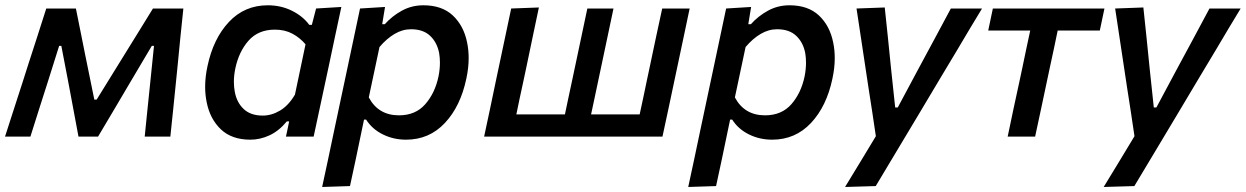

<svg xmlns="http://www.w3.org/2000/svg" viewBox="-32 -530 4834 745"><path d="M-12.5 0Q5 -54.5 22 -107Q39 -159.5 56 -212L77.5 -279.5Q95 -333.5 112.8 -388.5Q130.5 -443.5 147.5 -497H262.5Q271.5 -452.5 280.5 -407.5Q289.5 -362.5 298.5 -317.5L334 -143.5H343L450 -316.5Q478.5 -362.5 506.5 -407.8Q534.5 -453 561.5 -497H679.5Q674 -444.5 668.2 -388Q662.5 -331.5 657.5 -278.5L650.5 -209Q645 -158 640 -105.5Q634.5 -52.5 629 0H529.5Q535 -53.5 540.5 -108.5Q546 -163 551.5 -215L565.5 -352H557L470.5 -206Q440 -154.5 410 -103.5Q379.5 -52 348.5 0H272.5Q263 -51.5 253.2 -103.5Q243.5 -155.5 234 -206L206 -352H197.5L155 -217Q137.5 -162.5 120.2 -108.2Q103 -54 86 0Z M1077.5 0Q1080 -10 1082 -20.5L1090 -59H1081Q1050.5 -22 1014 -5Q977.5 12 939.5 12Q867.5 12 825.2 -28Q783 -68 770 -133Q764 -162 764 -193Q764 -231.5 773 -273Q795.5 -380 856.2 -444.8Q917 -509.5 1007 -509.5Q1058.5 -509.5 1101 -488.2Q1143.5 -467 1168 -433.5H1178L1194.5 -497L1292.5 -503Q1279.5 -443 1267.5 -386.2Q1255.5 -329.5 1242.5 -268L1190.5 -25.5Q1187.5 -12.5 1185 0ZM987.5 -81.5Q1022 -81.5 1055 -101.2Q1088 -121 1112.5 -163L1153.5 -358Q1132 -383.5 1102.8 -399.2Q1073.5 -415 1034.5 -415Q970 -415 932.2 -372Q894.5 -329 881 -264Q875.5 -237 875.5 -212.5Q875.5 -192.5 879 -174Q886.5 -132.5 913.5 -107Q940.5 -81.5 987.5 -81.5Z M1218 195.5Q1229.5 141 1241 88.5Q1252 35.5 1265 -25.5L1316.5 -268Q1327 -318 1339.5 -376.5Q1352 -434.5 1365 -497L1462 -503L1451 -436H1461Q1489 -467.5 1527.2 -488.5Q1565.5 -509.5 1611 -509.5Q1683 -509.5 1725.2 -469.8Q1767.5 -430 1780.5 -365Q1786.5 -336 1786.5 -304.5Q1786.5 -266.5 1777.5 -225Q1755 -117.5 1694.2 -52.8Q1633.5 12 1543.5 12Q1495 12 1453.5 -8.5Q1412 -29 1388.5 -66H1380.5L1371 -20.5Q1359 37 1348.5 87.5Q1337.5 137.5 1326 192ZM1516 -82.5Q1580.5 -82.5 1618.2 -125.8Q1656 -169 1669.5 -233.5Q1675 -261 1675 -287Q1675 -306 1672 -324Q1664 -365.5 1637 -391Q1610 -416.5 1563 -416.5Q1529.5 -416.5 1498.8 -398.2Q1468 -380 1440.5 -347.5L1399 -152Q1436 -82.5 1516 -82.5Z M1846.5 0Q1858 -54.5 1869 -105.5Q1879.5 -156.5 1892.5 -218L1903 -267.5Q1918 -337.5 1929 -390.5Q1940 -443 1951.5 -497L2059 -501Q2047.5 -445.5 2036 -392Q2024.5 -338 2010 -267.5L1999.5 -218Q1991 -179 1984.2 -147.2Q1977.5 -115.5 1971.5 -86H2160Q2166 -115.5 2172.8 -147Q2179.5 -178.5 2188 -218L2198.5 -267.5Q2213.5 -337.5 2224.5 -390.5Q2235.5 -443 2247 -497H2348.5Q2337 -443 2326 -390.5Q2315 -337.5 2300 -267.5L2289.5 -218Q2281 -178.5 2274.5 -147Q2268 -115.5 2261.5 -86H2450Q2456.5 -115.5 2463.2 -147.2Q2470 -179 2478 -218L2488.5 -267.5Q2503.5 -337.5 2514.5 -390.5Q2525.5 -443 2537.5 -497H2644Q2632.5 -443 2621.5 -390.2Q2610.5 -337.5 2595.5 -267.5L2585 -218Q2572 -156.5 2561.2 -105.5Q2550.5 -54.5 2538.5 0Z M2638.5 195.5Q2650 141 2661.5 88.5Q2672.5 35.5 2685.5 -25.5L2737 -268Q2747.5 -318 2760 -376.5Q2772.5 -434.5 2785.5 -497L2882.5 -503L2871.5 -436H2881.5Q2909.5 -467.5 2947.8 -488.5Q2986 -509.5 3031.5 -509.5Q3103.5 -509.5 3145.8 -469.8Q3188 -430 3201 -365Q3207 -336 3207 -304.5Q3207 -266.5 3198 -225Q3175.5 -117.5 3114.8 -52.8Q3054 12 2964 12Q2915.5 12 2874 -8.5Q2832.5 -29 2809 -66H2801L2791.5 -20.5Q2779.5 37 2769 87.5Q2758 137.5 2746.5 192ZM2936.5 -82.5Q3001 -82.5 3038.8 -125.8Q3076.5 -169 3090 -233.5Q3095.5 -261 3095.5 -287Q3095.5 -306 3092.5 -324Q3084.5 -365.5 3057.5 -391Q3030.5 -416.5 2983.5 -416.5Q2950 -416.5 2919.2 -398.2Q2888.5 -380 2861 -347.5L2819.5 -152Q2856.5 -82.5 2936.5 -82.5Z M3247 195.5Q3276 147.5 3307 97Q3337.5 46.5 3366.5 -1.5Q3359.5 -48 3352.5 -95.5Q3345 -142.5 3338 -189L3324.5 -278.5Q3316.5 -332 3308 -388Q3299.5 -443.5 3291.5 -497L3401 -501Q3407.5 -440 3413.5 -382.2Q3419.5 -324.5 3425.5 -263.5L3441.5 -113H3451.5L3532 -263.5Q3564.5 -323.5 3595.2 -380.8Q3626 -438 3657.5 -497H3778.5Q3754.5 -457 3732 -420Q3709.5 -382.5 3683 -337.5Q3656 -292.5 3618.5 -230L3535 -90Q3478 5 3438.2 71.5Q3398.5 138 3366 192Z M3878 0Q3889.5 -55 3900.2 -105.8Q3911 -156.5 3924.5 -218L3935 -267.5Q3944 -310.5 3951.2 -345Q3958.5 -379.5 3965.5 -411.5H3802.5L3820.5 -497H4253.5L4235.5 -411.5H4072Q4065.5 -379.5 4058.2 -345Q4051 -310.5 4041.5 -267.5L4031 -218Q4018 -156.5 4007.2 -105.8Q3996.5 -55 3984.5 0Z M4250.5 195.5Q4279.5 147.5 4310.5 97Q4341 46.5 4370 -1.5Q4363 -48 4356 -95.5Q4348.5 -142.5 4341.5 -189L4328 -278.5Q4320 -332 4311.5 -388Q4303 -443.5 4295 -497L4404.5 -501Q4411 -440 4417 -382.2Q4423 -324.5 4429 -263.5L4445 -113H4455L4535.5 -263.5Q4568 -323.5 4598.8 -380.8Q4629.5 -438 4661 -497H4782Q4758 -457 4735.5 -420Q4713 -382.5 4686.5 -337.5Q4659.5 -292.5 4622 -230L4538.5 -90Q4481.5 5 4441.8 71.5Q4402 138 4369.5 192Z"/></svg>

Font: Heraclito Medium
Style: Italic
Weight: 500
Italic angle: -12°
Designer: Kostas Bartsokas (font) & Cristiano Sobral (main changes)
Foundry: Kostas Bartsokas (font) & Cristiano Sobral (main changes)
Version: Version 1.00;July 8, 2020;FontCreator 13.0.0.2655 64-bit